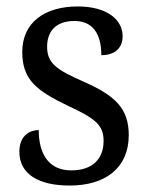

<svg xmlns="http://www.w3.org/2000/svg" viewBox="-20 -565 458 595"><path d="M196 10C307 10 379 -45 379 -146C379 -230 336 -269 239 -312C157 -348 126 -368 126 -420C126 -467 152 -500 211 -500C266 -500 294 -462 294 -394C337 -394 360 -417 360 -453C360 -503 313 -545 221 -545C118 -545 49 -495 49 -404C49 -318 93 -284 191 -237C277 -197 301 -177 301 -128C301 -72 266 -37 201 -37C128 -37 100 -92 100 -162C74 -162 40 -146 40 -95C40 -25 100 10 196 10Z"/></svg>

Font: Noto Serif Bengali SemiCondensed
Style: Regular
Weight: 400
Width: 4
Designer: Juan Bruce, Universal Thirst, Indian Type Foundry and the Monotype Design Team.
Foundry: Monotype Imaging Inc.
Version: Version 2.003